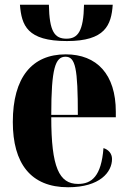

<svg xmlns="http://www.w3.org/2000/svg" viewBox="-20 -779 539 809"><path d="M262 -606C423 -606 449 -673 455 -759H334C332 -647 308 -616 260 -616C210 -616 188 -646 186 -759H64C71 -672 94 -606 262 -606ZM267 10C401 10 452 -54 452 -109C452 -133 436 -149 416 -155C407 -36 366 -4 309 -4C229 -4 196 -74 196 -285H468V-308C468 -466 388 -550 257 -550C115 -550 34 -453 34 -265C34 -91 109 10 267 10ZM308 -295H196C196 -491 213 -540 256 -540C298 -540 308 -491 308 -295Z"/></svg>

Font: Noto Serif Display ExtraCondensed Black
Style: Regular
Weight: 900
Width: 2
Designer: Monotype Design Team
Foundry: Monotype Imaging Inc.
Version: Version 2.009